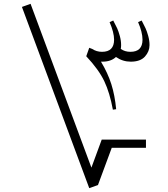

<svg xmlns="http://www.w3.org/2000/svg" viewBox="-20 -809 875 1000"><path d="M94.2 -772.9 139.2 -789.1 456.1 64 509.8 -82H740.2V-39.1H562L490.2 154.8L444.8 170.9ZM429.2 -516.1 444.8 -560.1 460 -554.2Q482.9 -539.1 511.2 -539.1Q574.2 -539.1 574.2 -602.1Q574.2 -639.6 550.8 -693.8L569.8 -702.1Q583 -677.2 590.1 -661.9Q597.2 -646.5 604 -621.8Q610.8 -597.2 610.8 -574.2Q610.8 -562 608.9 -554.2Q630.4 -539.1 659.2 -539.1Q722.2 -539.1 722.2 -602.1Q722.2 -641.1 699.2 -693.8L717.8 -702.1Q731 -677.2 738 -661.9Q745.1 -646.5 752 -621.8Q758.8 -597.2 758.8 -574.2Q758.8 -541 734.9 -514.4Q710.9 -487.8 661.1 -487.8Q619.1 -487.8 584 -512.2Q558.1 -487.8 513.2 -487.8H505.9Q541.5 -428.7 559.8 -370.8Q578.1 -313 585 -240.2L567.9 -237.8Q551.8 -325.7 523.2 -386Q494.6 -446.3 429.2 -516.1Z"/></svg>

Font: Dihjauti
Style: Regular
Weight: 400
Designer: T. Christopher White
Version: Version 3.0.0